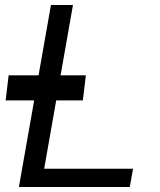

<svg xmlns="http://www.w3.org/2000/svg" viewBox="-20 -747 640 767"><path d="M116.5 -346H2.5L14.5 -446H134L183.5 -727H271.5L222 -446H323L311 -346H204.5L156.5 -73H511.5L498.5 0H55.5Z"/></svg>

Font: JuliaMono
Style: Italic
Weight: 400
Italic angle: -9°
Monospace: yes
Designer: cormullion
Foundry: corm
Version: Version 0.057; ttfautohint (v1.8.4)